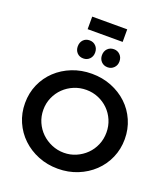

<svg xmlns="http://www.w3.org/2000/svg" viewBox="-187 -1213 1184 1350"><g transform="rotate(20 404.5 -538.0)"><path d="M529 -1082V-988H267V-1082ZM308 -919Q336 -919 354.5 -900Q373 -881 373 -851Q373 -822 354.5 -803Q336 -784 308 -784Q279 -784 261 -803Q243 -822 243 -851Q243 -881 261 -900Q279 -919 308 -919ZM490 -919Q517 -919 536 -900Q555 -881 555 -851Q555 -822 536 -803Q517 -784 490 -784Q461 -784 442.5 -803Q424 -822 424 -851Q424 -881 442.5 -900Q461 -919 490 -919ZM404 -704Q483 -704 551 -677Q619 -650 669.5 -602.5Q720 -555 748.5 -490Q777 -425 777 -350Q777 -275 748.5 -210Q720 -145 669.5 -97Q619 -49 551 -21.5Q483 6 404 6Q325 6 257 -21.5Q189 -49 138.5 -97Q88 -145 59.5 -210Q31 -275 31 -350Q31 -426 59.5 -490.5Q88 -555 138.5 -602.5Q189 -650 257 -677Q325 -704 404 -704ZM406 -584Q357 -584 314 -566Q271 -548 238.5 -516.5Q206 -485 187 -442Q168 -399 168 -350Q168 -300 187 -257Q206 -214 238.5 -182.5Q271 -151 314.5 -132.5Q358 -114 406 -114Q454 -114 496.5 -132.5Q539 -151 571 -182.5Q603 -214 621.5 -257Q640 -300 640 -350Q640 -399 621.5 -442Q603 -485 571 -516.5Q539 -548 496.5 -566Q454 -584 406 -584Z"/></g></svg>

Font: QuotatisMedium
Style: Regular
Weight: 500
Designer: Julieta Ulanovsky
Foundry: Quotatis-Medium
Version: Version 4.000;PS 004.000;hotconv 1.0.88;makeotf.lib2.5.64775